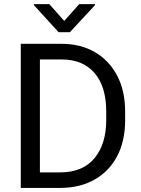

<svg xmlns="http://www.w3.org/2000/svg" viewBox="-20 -927 696 947"><path d="M274.9 0H82.5V-710.9H283.7Q377 -710.9 447.5 -670.2Q518.1 -629.4 557.6 -554.4Q597.2 -479.5 597.2 -376.5V-334Q597.2 -231 557.6 -156.2Q518.1 -81.5 445.8 -40.8Q373.5 0 274.9 0ZM283.7 -633.8H176.8V-76.7H274.9Q388.7 -76.7 446.3 -147Q503.9 -217.3 503.9 -334V-377.4Q503.9 -500 446.3 -566.9Q388.7 -633.8 283.7 -633.8ZM223.1 -906.7 296.9 -823.7 370.6 -906.7H448.7V-901.9L324.7 -768.1H269L147 -901.9V-906.7Z"/></svg>

Font: Vazirmatn RD UI FD
Style: Regular
Weight: 400
Designer: Saber Rastikerdar
Foundry: Saber Rastikerdar
Version: Version 33.003